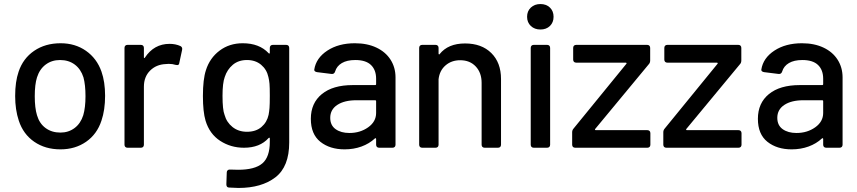

<svg xmlns="http://www.w3.org/2000/svg" viewBox="-20 -731 4238 950"><path d="M73 -134Q55 -188 55 -256Q55 -327 72 -376Q94 -442 149 -479.5Q204 -517 280 -517Q352 -517 405.5 -479.5Q459 -442 482 -377Q500 -326 500 -257Q500 -187 482 -134Q460 -67 406 -29.5Q352 8 279 8Q204 8 149.5 -29.5Q95 -67 73 -134ZM392 -161Q403 -199 403 -255Q403 -311 393 -348Q380 -389 350 -411.5Q320 -434 277 -434Q236 -434 206 -411.5Q176 -389 163 -348Q152 -313 152 -255Q152 -197 163 -161Q175 -120 205.5 -97.5Q236 -75 279 -75Q319 -75 349 -97.5Q379 -120 392 -161Z M873 -503Q884 -497 881 -484L867 -419Q866 -409 857 -409Q852 -409 849 -410Q834 -415 815 -415Q805 -415 800 -414Q753 -412 722.5 -381.5Q692 -351 692 -302V-15Q692 -8 688 -4Q684 0 677 0H611Q604 0 600 -4Q596 -8 596 -15V-494Q596 -501 600 -505Q604 -509 611 -509H677Q684 -509 688 -505Q692 -501 692 -494V-448Q692 -444 693.5 -443.5Q695 -443 697 -446Q742 -514 819 -514Q849 -514 873 -503Z M1330 -509H1396Q1403 -509 1407 -505Q1411 -501 1411 -494V-26Q1411 94 1342.5 146.5Q1274 199 1160 199Q1144 199 1114 197Q1100 197 1100 181L1102 122Q1102 115 1107 111Q1112 107 1119 108Q1133 109 1158 109Q1241 109 1278 77.5Q1315 46 1315 -29V-46Q1315 -49 1313 -49.5Q1311 -50 1309 -48Q1266 0 1187 0Q1122 0 1069.5 -34Q1017 -68 997 -134Q984 -178 984 -256Q984 -339 999 -384Q1018 -444 1066.5 -480.5Q1115 -517 1181 -517Q1263 -517 1309 -468Q1311 -465 1313 -466Q1315 -467 1315 -470V-494Q1315 -501 1319 -505Q1323 -509 1330 -509ZM1315 -257Q1315 -299 1313.5 -316.5Q1312 -334 1308 -350Q1300 -387 1272 -410.5Q1244 -434 1202 -434Q1160 -434 1132 -410.5Q1104 -387 1092 -350Q1081 -320 1081 -257Q1081 -188 1091 -163Q1101 -126 1130.5 -102.5Q1160 -79 1202 -79Q1246 -79 1273.5 -102.5Q1301 -126 1309 -163Q1312 -179 1313.5 -197Q1315 -215 1315 -257Z M1937 -348V-15Q1937 -8 1933 -4Q1929 0 1922 0H1856Q1849 0 1845 -4Q1841 -8 1841 -15V-43Q1841 -46 1839 -47Q1837 -48 1835 -46Q1807 -20 1768.5 -6Q1730 8 1685 8Q1612 8 1565 -29.5Q1518 -67 1518 -143Q1518 -221 1572.5 -265.5Q1627 -310 1725 -310H1836Q1841 -310 1841 -315V-341Q1841 -385 1815.5 -409.5Q1790 -434 1738 -434Q1697 -434 1671.5 -419Q1646 -404 1638 -377Q1634 -364 1621 -365L1549 -374Q1542 -375 1538 -378.5Q1534 -382 1535 -387Q1544 -444 1599.5 -480.5Q1655 -517 1736 -517Q1797 -517 1842.5 -495.5Q1888 -474 1912.5 -435.5Q1937 -397 1937 -348ZM1841 -172V-230Q1841 -235 1836 -235H1743Q1684 -235 1649 -212Q1614 -189 1614 -148Q1614 -111 1640.5 -92Q1667 -73 1709 -73Q1762 -73 1801.5 -101Q1841 -129 1841 -172Z M2459 -340V-15Q2459 -8 2455 -4Q2451 0 2444 0H2378Q2371 0 2367 -4Q2363 -8 2363 -15V-321Q2363 -371 2334 -402Q2305 -433 2257 -433Q2214 -433 2184.5 -407.5Q2155 -382 2150 -339V-15Q2150 -8 2146 -4Q2142 0 2135 0H2069Q2062 0 2058 -4Q2054 -8 2054 -15V-494Q2054 -501 2058 -505Q2062 -509 2069 -509H2135Q2142 -509 2146 -505Q2150 -501 2150 -494V-466Q2150 -463 2152 -462Q2154 -461 2155 -463Q2197 -516 2281 -516Q2363 -516 2411 -468.5Q2459 -421 2459 -340Z M2588 -648Q2588 -676 2606.5 -693.5Q2625 -711 2654 -711Q2683 -711 2701 -693.5Q2719 -676 2719 -648Q2719 -620 2701 -602.5Q2683 -585 2654 -585Q2625 -585 2606.5 -602.5Q2588 -620 2588 -648ZM2606 -15V-494Q2606 -501 2610 -505Q2614 -509 2621 -509H2687Q2694 -509 2698 -505Q2702 -501 2702 -494V-15Q2702 -8 2698 -4Q2694 0 2687 0H2621Q2614 0 2610 -4Q2606 -8 2606 -15Z M2811 -15V-77Q2811 -87 2818 -95L3079 -415Q3081 -417 3080 -419Q3079 -421 3076 -421H2831Q2824 -421 2820 -425Q2816 -429 2816 -436V-494Q2816 -501 2820 -505Q2824 -509 2831 -509H3182Q3189 -509 3193 -505Q3197 -501 3197 -494V-432Q3197 -420 3190 -413L2925 -93Q2923 -91 2924 -89Q2925 -87 2928 -87H3183Q3190 -87 3194 -83Q3198 -79 3198 -72V-15Q3198 -8 3194 -4Q3190 0 3183 0H2826Q2819 0 2815 -4Q2811 -8 2811 -15Z M3262 -15V-77Q3262 -87 3269 -95L3530 -415Q3532 -417 3531 -419Q3530 -421 3527 -421H3282Q3275 -421 3271 -425Q3267 -429 3267 -436V-494Q3267 -501 3271 -505Q3275 -509 3282 -509H3633Q3640 -509 3644 -505Q3648 -501 3648 -494V-432Q3648 -420 3641 -413L3376 -93Q3374 -91 3375 -89Q3376 -87 3379 -87H3634Q3641 -87 3645 -83Q3649 -79 3649 -72V-15Q3649 -8 3645 -4Q3641 0 3634 0H3277Q3270 0 3266 -4Q3262 -8 3262 -15Z M4149 -348V-15Q4149 -8 4145 -4Q4141 0 4134 0H4068Q4061 0 4057 -4Q4053 -8 4053 -15V-43Q4053 -46 4051 -47Q4049 -48 4047 -46Q4019 -20 3980.5 -6Q3942 8 3897 8Q3824 8 3777 -29.5Q3730 -67 3730 -143Q3730 -221 3784.5 -265.5Q3839 -310 3937 -310H4048Q4053 -310 4053 -315V-341Q4053 -385 4027.5 -409.5Q4002 -434 3950 -434Q3909 -434 3883.5 -419Q3858 -404 3850 -377Q3846 -364 3833 -365L3761 -374Q3754 -375 3750 -378.5Q3746 -382 3747 -387Q3756 -444 3811.5 -480.5Q3867 -517 3948 -517Q4009 -517 4054.5 -495.5Q4100 -474 4124.5 -435.5Q4149 -397 4149 -348ZM4053 -172V-230Q4053 -235 4048 -235H3955Q3896 -235 3861 -212Q3826 -189 3826 -148Q3826 -111 3852.5 -92Q3879 -73 3921 -73Q3974 -73 4013.5 -101Q4053 -129 4053 -172Z"/></svg>

Font: Barlow_Medium_SS
Style: Regular
Weight: 500
Designer: Jeremy Tribby
Foundry: Jeremy Tribby
Version: Version 1.101 August 23, 2024